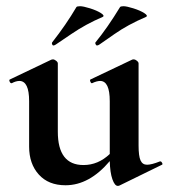

<svg xmlns="http://www.w3.org/2000/svg" viewBox="-20 -587 546 621"><path d="M250 -53.2Q297.4 -53.2 335 -88.9V-259.8Q335 -324.7 304.2 -325.2Q293 -325.2 277.8 -317.9H276.9Q273.9 -317.9 272 -323.5Q270 -329.1 272.9 -330.1L407.2 -394Q409.2 -395 413.1 -395Q417 -395 422.6 -390.6Q428.2 -386.2 428.2 -381.8V-116.2Q428.2 -82 434.6 -68.1Q440.9 -54.2 455.6 -54.2Q470.2 -54.2 497.1 -64.9H499Q502 -64.9 504.4 -60.1Q506.8 -55.2 503.9 -54.2L366.2 13.2Q364.3 14.2 360.8 14.2Q351.1 14.2 343.5 -7.3Q335.9 -28.8 335 -65.9Q269 12.2 191.9 12.2Q136.7 12.2 105.5 -22.5Q74.2 -57.1 74.2 -112.8V-259.8Q74.2 -324.7 43 -325.2Q31.7 -325.2 18.1 -317.9H17.1Q13.2 -317.9 11 -323.5Q8.8 -329.1 12.2 -330.1L146 -394L150.9 -395Q155.8 -395 161.4 -390.6Q167 -386.2 167 -381.8V-161.1Q167 -53.2 250 -53.2ZM289.1 -450.2Q328.1 -498 368.2 -564Q370.1 -566.9 379.6 -566.9Q389.2 -566.9 411.1 -560.1Q433.1 -553.2 446.5 -544.7Q460 -536.1 452.1 -532.2Q393.6 -507.3 349.9 -476.6Q306.2 -445.8 301.5 -442.9Q296.9 -439.9 293.9 -439.9Q291 -439.9 289.1 -444.1Q287.1 -448.2 289.1 -450.2ZM148.9 -450.2Q193.8 -507.3 227.1 -564Q229 -566.9 239 -566.9Q249 -566.9 271 -560.1Q293 -553.2 306.4 -544.7Q319.8 -536.1 312 -532.2Q257.3 -508.8 211.2 -477.3Q165 -445.8 160.4 -442.9Q155.8 -439.9 152.8 -439.9Q149.9 -439.9 148.4 -444.1Q147 -448.2 148.9 -450.2Z"/></svg>

Font: Cormorant-Bold
Style: Bold
Weight: 700
Designer: Christian Thalmann (Catharsis Fonts)
Version: Version 3.000